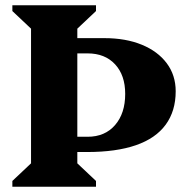

<svg xmlns="http://www.w3.org/2000/svg" viewBox="-20 -710 723 730"><path d="M27 0V-22L98 -89V-601L27 -668V-690H345V-668L274 -601V-89L345 -22V0ZM163 -132V-190H313Q379 -190 417.5 -234.5Q456 -279 456 -353Q456 -424 417.5 -465.5Q379 -507 313 -507H180V-565H377Q458 -565 519 -540Q580 -515 614 -469.5Q648 -424 648 -363Q648 -288 610 -236Q572 -184 497 -158Q422 -132 311 -132Z"/></svg>

Font: Platypi Light
Style: Bold
Weight: 700
Version: Version 1.200